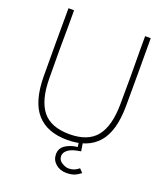

<svg xmlns="http://www.w3.org/2000/svg" viewBox="-166 -843 992 1158"><g transform="rotate(20 330.0 -264.0)"><path d="M107 -630Q106 -550 106 -474.5Q106 -399 107 -296Q108 -156 162 -88.5Q216 -21 335 -21Q454 -21 508 -88.5Q562 -156 563 -296Q564 -399 564 -474.5Q564 -550 563 -630Q563 -682 563 -733H599Q600 -515 599 -297Q598 -135 531.5 -59.5Q465 16 335 16Q205 16 138.5 -59.5Q72 -135 71 -297Q70 -515 71 -733H107Q107 -682 107 -630ZM301 120Q301 82 331.5 61Q362 40 410 34L401 -25H426L438 52L416 56Q377 63 355.5 80Q334 97 334 119Q334 146 358 160.5Q382 175 403 175Q421 175 437 168.5Q453 162 467 150L489 173Q469 189 448.5 197Q428 205 398 205Q356 205 328.5 180.5Q301 156 301 120Z"/></g></svg>

Font: Kreadon
Style: Regular
Weight: 400
Designer: kohakuno
Foundry: StudioGnu
Version: Version 1.000;Glyphs 3.1.2 (3151)